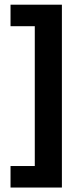

<svg xmlns="http://www.w3.org/2000/svg" viewBox="-20 -696 355 839"><path d="M26 123.5H250.5V-675.5H26V-581.5H132V29.5H26Z"/></svg>

Font: Anek Kannada Medium SemiBold
Style: Regular
Weight: 600
Version: Version 1.003